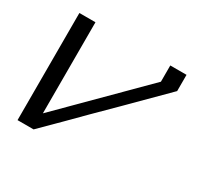

<svg xmlns="http://www.w3.org/2000/svg" viewBox="-114 -638 803 776"><g transform="rotate(30 288.0 -250.0)"><path d="M291.7 -166.7Q224.2 -98.3 125 0H50V-500H125V-75L474.2 -424.2V-500H550V-424.2Q450 -325 383.3 -257.5Z"/></g></svg>

Font: 0xA000
Style: Regular
Weight: 400
Version: Version 0.1